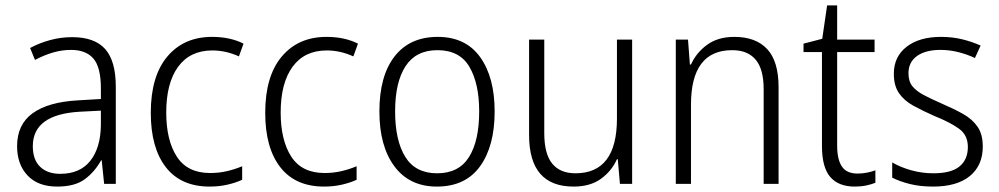

<svg xmlns="http://www.w3.org/2000/svg" viewBox="-20 -678 3685 708"><path d="M246 -541Q329 -541 368 -497Q407 -453 407 -358V0H364L355 -87H353Q329 -44 292.5 -17Q256 10 191 10Q120 10 81.5 -31Q43 -72 43 -139Q43 -219 100.5 -260.5Q158 -302 268 -308L352 -313V-352Q352 -430 324.5 -462Q297 -494 242 -494Q209 -494 176 -484.5Q143 -475 109 -457L91 -501Q124 -519 164 -530Q204 -541 246 -541ZM274 -266Q101 -256 101 -139Q101 -89 128 -63Q155 -37 202 -37Q275 -37 313 -85Q351 -133 352 -217V-270Z M753 10Q647 10 591.5 -61.5Q536 -133 536 -262Q536 -397 597 -469.5Q658 -542 762 -542Q796 -542 825.5 -535.5Q855 -529 878 -517L861 -470Q813 -492 763 -492Q681 -492 637 -432Q593 -372 593 -263Q593 -161 632 -100.5Q671 -40 755 -40Q788 -40 817.5 -47Q847 -54 873 -65V-15Q849 -4 818.5 3Q788 10 753 10Z M1175 10Q1069 10 1013.5 -61.5Q958 -133 958 -262Q958 -397 1019 -469.5Q1080 -542 1184 -542Q1218 -542 1247.5 -535.5Q1277 -529 1300 -517L1283 -470Q1235 -492 1185 -492Q1103 -492 1059 -432Q1015 -372 1015 -263Q1015 -161 1054 -100.5Q1093 -40 1177 -40Q1210 -40 1239.5 -47Q1269 -54 1295 -65V-15Q1271 -4 1240.5 3Q1210 10 1175 10Z M1804 -267Q1804 -139 1750 -64.5Q1696 10 1591 10Q1490 10 1434.5 -64.5Q1379 -139 1379 -267Q1379 -398 1435 -470Q1491 -542 1594 -542Q1697 -542 1750.5 -467.5Q1804 -393 1804 -267ZM1437 -267Q1437 -160 1474.5 -99.5Q1512 -39 1592 -39Q1672 -39 1709.5 -99Q1747 -159 1747 -267Q1747 -370 1711 -431.5Q1675 -493 1593 -493Q1514 -493 1475.5 -434Q1437 -375 1437 -267Z M2311 -532V0H2266L2258 -91H2255Q2236 -48 2196.5 -19Q2157 10 2095 10Q1931 10 1931 -180V-532H1987V-187Q1987 -111 2016 -75Q2045 -39 2102 -39Q2255 -39 2255 -241V-532Z M2688 -542Q2767 -542 2809 -497Q2851 -452 2851 -356V0H2796V-349Q2796 -423 2766.5 -458Q2737 -493 2680 -493Q2528 -493 2528 -292V0H2472V-532H2517L2524 -440H2528Q2547 -483 2587 -512.5Q2627 -542 2688 -542Z M3142 -38Q3160 -38 3177.5 -41.5Q3195 -45 3208 -50V-4Q3193 2 3174 6Q3155 10 3132 10Q3072 10 3041.5 -25.5Q3011 -61 3011 -139V-486H2943V-517L3012 -535L3030 -658H3067V-532H3205V-486H3067V-141Q3067 -90 3084.5 -64Q3102 -38 3142 -38Z M3604 -138Q3604 -68 3556.5 -29Q3509 10 3421 10Q3373 10 3335 0.5Q3297 -9 3270 -23V-79Q3301 -61 3340.5 -50Q3380 -39 3422 -39Q3488 -39 3518.5 -64.5Q3549 -90 3549 -136Q3549 -179 3517.5 -202.5Q3486 -226 3424 -251Q3381 -270 3347.5 -288.5Q3314 -307 3295 -334.5Q3276 -362 3276 -406Q3276 -469 3323 -505.5Q3370 -542 3450 -542Q3492 -542 3528.5 -533Q3565 -524 3596 -510L3575 -464Q3548 -477 3515 -485.5Q3482 -494 3448 -494Q3393 -494 3361.5 -471.5Q3330 -449 3330 -408Q3330 -378 3344.5 -360Q3359 -342 3386.5 -327.5Q3414 -313 3455 -295Q3497 -277 3531 -258Q3565 -239 3584.5 -211Q3604 -183 3604 -138Z"/></svg>

Font: Noto Sans Kannada SemiCondensed Light
Style: Regular
Weight: 300
Width: 4
Designer: Jelle Bosma - Monotype Design Team
Foundry: Monotype Imaging Inc.
Version: Version 2.005; ttfautohint (v1.8.4.7-5d5b)